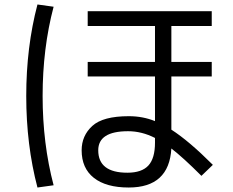

<svg xmlns="http://www.w3.org/2000/svg" viewBox="-20 -788 1040 856"><path d="M924 -672H744V-512H924V-447H744V-210Q822 -160 929 -53L878 -4Q796 -86 744 -126Q734 48 554 48Q453 48 398.5 5Q344 -38 344 -118Q344 -183 391.5 -226.5Q439 -270 554 -270Q617 -270 671 -248V-447H371V-512H671V-672H371V-738H924ZM219 -758Q170 -572 170 -360Q170 -148 219 38L147 48Q97 -142 97 -360Q97 -578 147 -768ZM671 -173Q612 -203 551 -203Q418 -203 418 -118Q418 -18 548 -18Q612 -18 641.5 -50Q671 -82 671 -152Z"/></svg>

Font: Mplus 1p
Style: Regular
Weight: 400
Version: Version 1.061